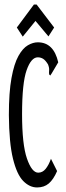

<svg xmlns="http://www.w3.org/2000/svg" viewBox="-20 -814 290 844"><path d="M143 10Q110 10 82 -18.5Q54 -47 37 -116.5Q20 -186 19 -308Q19 -408 30.5 -471Q42 -534 61 -568Q80 -602 102.5 -615Q125 -628 146 -628Q216 -628 236 -540L207 -491L201 -482L196 -487Q195 -495 196 -505.5Q197 -516 191 -531Q180 -549 169.5 -555.5Q159 -562 146 -562Q117 -562 97 -505.5Q77 -449 77 -312Q77 -179 98.5 -117Q120 -55 148 -55Q167 -55 180.5 -71.5Q194 -88 204 -116L231 -62Q215 -25 194.5 -7.5Q174 10 143 10ZM80 -653 54 -693 129 -794H141L218 -693L193 -654L136 -722Z"/></svg>

Font: Inconsolata UltraCondensed Medium
Style: Regular
Weight: 500
Width: 1
Monospace: yes
Designer: Raph Levien, Cyreal, Brenton Simpson
Foundry: Raph Levien, Cyreal, Google
Version: Version 3.001; ttfautohint (v1.8.2.53-6de2)